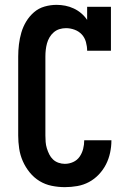

<svg xmlns="http://www.w3.org/2000/svg" viewBox="-20 -763 540 791"><path d="M247 8Q220 8 193 2.5Q166 -3 143 -17Q120 -31 102.5 -52.5Q85 -74 74 -99Q63 -124 59 -151Q55 -178 55 -205V-530Q55 -555 58 -580Q61 -605 68 -629Q75 -653 88 -674.5Q101 -696 120 -712.5Q139 -729 163.5 -736Q188 -743 213 -743Q231 -743 249 -739.5Q267 -736 284 -728Q301 -720 315 -708Q329 -696 339 -681V-735H437V-554H339Q339 -572 334 -590Q329 -608 317 -621Q305 -634 287.5 -640.5Q270 -647 252 -647Q238 -647 225 -643Q212 -639 201.5 -630Q191 -621 184 -609Q177 -597 173.5 -584Q170 -571 168.5 -557.5Q167 -544 167 -530V-205Q167 -192 168 -178.5Q169 -165 173 -152Q177 -139 183 -127Q189 -115 198.5 -106Q208 -97 221 -92.5Q234 -88 247 -88Q265 -88 281.5 -95.5Q298 -103 308 -117.5Q318 -132 322.5 -149.5Q327 -167 327 -185Q327 -185 327 -185Q327 -185 327 -185H439Q439 -185 439 -184.5Q439 -184 439 -184Q439 -159 433.5 -133.5Q428 -108 416.5 -85.5Q405 -63 387 -44Q369 -25 346.5 -13Q324 -1 298.5 3.5Q273 8 247 8Z"/></svg>

Font: Iosevka Gothic
Style: Bold
Weight: 700
Monospace: yes
Designer: Belleve Invis
Foundry: Belleve Invis
Version: Version 15.5.1; ttfautohint (v1.8.4)